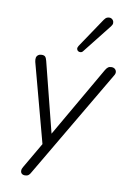

<svg xmlns="http://www.w3.org/2000/svg" viewBox="-102 -823 719 1070"><g transform="rotate(10 258.0 -288.0)"><path d="M117 186Q105 186 98.5 180Q92 174 92 163.5Q92 153 99 142L191 -16L187 12L64 -447Q61 -461 63 -470.5Q65 -480 73 -486Q81 -492 93 -492Q107 -492 113 -485.5Q119 -479 123 -463L231 -36H204L454 -469Q461 -481 468.5 -486.5Q476 -492 488 -492Q500 -492 507.5 -485.5Q515 -479 516 -469Q517 -459 509 -447L150 163Q144 175 136.5 180.5Q129 186 117 186ZM318 -554Q312 -545 303.5 -544Q295 -543 289 -547Q283 -551 281.5 -558.5Q280 -566 286 -576L399 -744Q407 -756 416.5 -759.5Q426 -763 434.5 -761Q443 -759 448.5 -752Q454 -745 454 -735.5Q454 -726 446 -716Z"/></g></svg>

Font: Nunito ExtraLight Light
Style: Italic
Weight: 300
Italic angle: -9°
Version: Version 3.602